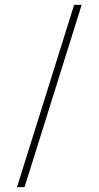

<svg xmlns="http://www.w3.org/2000/svg" viewBox="-20 -770 406 790"><path d="M81 0 316 -750H285L50 0Z"/></svg>

Font: Solide Mirage
Style: Etroit
Weight: 400
Designer: Jérémy Landes
Foundry: Velvetyne Type Foundry
Version: Version 1.1